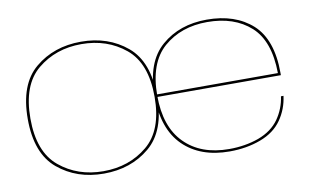

<svg xmlns="http://www.w3.org/2000/svg" viewBox="-65 -724 1415 858"><g transform="rotate(-10 642.0 -295.0)"><path d="M343.5 4.5Q467 4.5 552 -66.8Q637 -138 637 -294.5Q637 -452 552 -523Q467 -594 343.5 -594Q220.5 -594 135.2 -523Q50 -452 50 -294.5Q50 -138 135.2 -66.8Q220.5 4.5 343.5 4.5ZM343.5 -6.5Q227 -6.5 144.5 -74.8Q62 -143 62 -294.5Q62 -447 144.5 -515Q227 -583 343.5 -583Q460.5 -583 543 -515Q625.5 -447 625.5 -294.5Q625.5 -143 543 -74.8Q460.5 -6.5 343.5 -6.5ZM914 4.5V-6.5Q785.5 -6.5 712 -81Q638 -155 638 -297.5Q638 -445 716.5 -514Q795.5 -582.5 914.5 -582.5Q1037 -582.5 1111.5 -515.5Q1185 -449 1186.5 -303H632.5V-291.5H1198Q1198 -297.5 1198 -302Q1198 -453 1121 -523.5Q1043 -593.5 914.5 -593.5Q790.5 -593.5 708.5 -522.5Q626 -451.5 626 -298Q626 -148.5 704 -71.5Q781.5 4.5 914 4.5ZM914 -6.5V4.5Q991.5 4.5 1055.5 -19.5Q1119.5 -43.5 1153 -92Q1186 -139.5 1193.5 -198.5H1182Q1174.5 -143.5 1142.5 -97.5Q1110 -51.5 1048 -28.5Q986.5 -6.5 914 -6.5Z"/></g></svg>

Font: Anybody Expanded Thin
Style: Regular
Weight: 250
Width: 7
Version: Version 1.113;gftools[0.9.25]